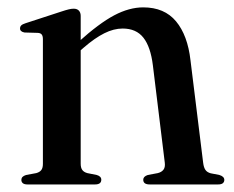

<svg xmlns="http://www.w3.org/2000/svg" viewBox="-20 -488 618 508"><path d="M193.5 -446V-55Q193.5 -44 197.8 -38.2Q202 -32.5 211 -30L236 -25Q248 -21.5 248 -12.5Q248 0 231.5 0H52.5Q44.5 0 40.5 -3.2Q36.5 -6.5 36.5 -12Q36.5 -16.5 39.5 -19.8Q42.5 -23 49 -25L76 -30Q85 -32.5 89.2 -38Q93.5 -43.5 93.5 -54.5V-384.5Q93.5 -392.5 90.5 -396.5Q87.5 -400.5 80.5 -401L45 -402Q39 -403 36 -405.8Q33 -408.5 33 -412.5Q33 -417.5 36.2 -420.8Q39.5 -424 47.5 -426.5L142.5 -457.5Q154.5 -461.5 161.8 -463.2Q169 -465 175 -465Q184 -465 188.8 -459.8Q193.5 -454.5 193.5 -446ZM181.5 -344.5 167 -359 187.5 -377Q242.5 -426.5 282.2 -447.5Q322 -468.5 359 -468.5Q415 -468.5 445.8 -431.5Q476.5 -394.5 484 -328.5L517.5 -57.5Q519 -45 523.5 -38.5Q528 -32 537.5 -29.5L560.5 -25Q567 -23 570.2 -19.8Q573.5 -16.5 573.5 -12Q573.5 -6.5 569.5 -3.2Q565.5 0 557 0H376Q359 0 359 -12.5Q359 -21 371 -25L397.5 -30Q407.5 -32.5 412.5 -39Q417.5 -45.5 416 -57.5L384.5 -315Q378.5 -364 359.5 -388.2Q340.5 -412.5 304.5 -412.5Q281 -412.5 256 -400Q231 -387.5 201.5 -362Z"/></svg>

Font: Fraunces 60pt
Style: Regular
Weight: 400
Version: Version 1.000;[b76b70a41]